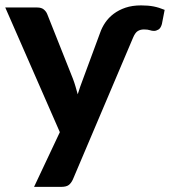

<svg xmlns="http://www.w3.org/2000/svg" viewBox="-21 -544 647 730"><path d="M256 138.5Q249.5 152.5 240.2 159.5Q231 166.5 211.5 166.5H108.5L206.5 -41.5L-1 -515.5H120.5Q136.5 -515.5 145.5 -508Q154.5 -500.5 158.5 -490.5L256.5 -244Q262 -229.5 266.2 -214.8Q270.5 -200 274.5 -185.5Q279 -200.5 284.2 -215.2Q289.5 -230 295 -244.5L359.5 -419Q366.5 -439.5 379.2 -458.2Q392 -477 411.2 -491.5Q430.5 -506 456.2 -514.8Q482 -523.5 515.5 -523.5Q542.5 -523.5 563 -519.5Q583.5 -515.5 605 -506.5L594.5 -452.5Q590 -436.5 581.2 -431.5Q572.5 -426.5 564.5 -426.5Q556.5 -426.5 548.8 -429.2Q541 -432 526 -432Q513 -432 503 -426Q493 -420 485 -401Z"/></svg>

Font: Lato Heavy
Style: Regular
Weight: 800
Designer: Lukasz Dziedzic
Foundry: tyPoland Lukasz Dziedzic
Version: Version 2.007; 2014-02-27